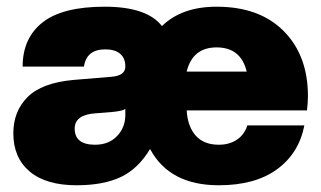

<svg xmlns="http://www.w3.org/2000/svg" viewBox="-20 -546 964 576"><path d="M636.2 9.8Q488.3 9.8 430.2 -99.1Q395 -40 342.8 -15.1Q290.5 9.8 210 9.8Q117.7 9.8 68.8 -31.7Q20 -73.2 20 -146Q20 -211.9 62.5 -254.6Q105 -297.4 200.2 -306.2L316.9 -315.9Q356 -319.8 356 -346.2Q356 -371.6 340.3 -384.8Q324.7 -397.9 295.9 -397.9Q239.3 -397.9 231.9 -346.2H47.9Q47.9 -431.6 107.7 -478.8Q167.5 -525.9 293.9 -525.9Q420.9 -525.9 465.8 -467.8Q525.4 -525.9 629.9 -525.9Q758.8 -525.9 831.3 -452.6Q903.8 -379.4 903.8 -257.8Q903.8 -237.3 900.9 -214.8H540Q543 -166 567.4 -138.9Q591.8 -111.8 636.2 -111.8Q668 -111.8 690.4 -126.7Q712.9 -141.6 722.2 -169.9H893.1Q877 -86.4 811.3 -38.3Q745.6 9.8 636.2 9.8ZM265.1 -111.8Q306.2 -111.8 331.1 -137.7Q356 -163.6 356 -201.2V-219.2Q348.1 -212.9 315.9 -210L267.1 -206.1Q204.1 -202.1 204.1 -160.2Q204.1 -111.8 265.1 -111.8ZM629.9 -403.8Q557.6 -403.8 540 -331.1H720.2Q702.6 -403.8 629.9 -403.8Z"/></svg>

Font: Creato Display Black
Style: Regular
Weight: 900
Version: Version 1.000